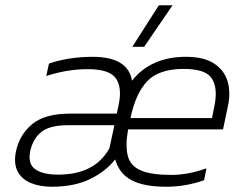

<svg xmlns="http://www.w3.org/2000/svg" viewBox="-20 -700 919 730"><path d="M483 -522 584 -680H636L528 -522ZM177 10Q132 10 97.5 -4Q63 -18 47 -48.5Q31 -79 41 -126Q55 -189 103 -228.5Q151 -268 247 -268H424L431 -301Q445 -366 421 -401.5Q397 -437 314 -437Q272 -437 232 -430Q192 -423 156 -411L166 -458Q199 -470 242 -477Q285 -484 332 -484Q467 -484 482 -393Q516 -437 567.5 -460.5Q619 -484 687 -484Q755 -484 794 -458.5Q833 -433 845.5 -390Q858 -347 846 -294L828 -208H467Q456 -145 466 -107Q476 -69 515.5 -52Q555 -35 631 -35Q696 -35 765 -60L756 -15Q687 10 611 10Q527 10 480 -15Q433 -40 418 -94Q382 -48 322 -19Q262 10 177 10ZM476 -251H786L795 -296Q809 -362 786.5 -400Q764 -438 679 -438Q585 -438 540.5 -392Q496 -346 476 -251ZM201 -36Q340 -36 396 -136L415 -224H240Q170 -224 138 -199Q106 -174 95 -126Q85 -77 114 -56.5Q143 -36 201 -36Z"/></svg>

Font: Kanit ExtraLight
Style: Italic
Weight: 275
Italic angle: -12°
Designer: Katatrad Team
Foundry: CadsonDemak
Version: Version 2.000; ttfautohint (v1.8.3)